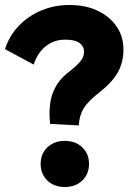

<svg xmlns="http://www.w3.org/2000/svg" viewBox="-27 -740 558 770"><path d="M289 -237 174 -243Q166 -318 185 -368Q204 -418 251 -453Q284 -479 297 -496Q310 -513 310 -533Q310 -554 292 -567.5Q274 -581 235 -581Q190 -581 157 -555Q124 -529 108 -481L-7 -543Q10 -596 48 -636Q86 -676 138.5 -698Q191 -720 251 -720Q316 -720 364.5 -697Q413 -674 440.5 -634Q468 -594 468 -542Q468 -488 444.5 -448Q421 -408 372 -370Q326 -334 308.5 -305.5Q291 -277 289 -237ZM233 10Q190 10 163 -16Q136 -42 136 -83Q136 -123 163 -149Q190 -175 233 -175Q276 -175 303 -149Q330 -123 330 -83Q330 -42 303 -16Q276 10 233 10Z"/></svg>

Font: Livvic
Style: Bold
Weight: 700
Designer: Jacques Le Bailly, Baron von Fonthausen
Version: Version 1.001; ttfautohint (v1.8.2)